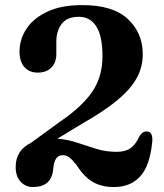

<svg xmlns="http://www.w3.org/2000/svg" viewBox="-20 -736 660 772"><path d="M43 -65Q43 -131.5 105 -162L221 -246.5Q310.5 -307.5 351.2 -367.5Q392 -427.5 392 -509.5Q392 -591.5 367 -630Q342 -668.5 297.5 -668.5Q249.5 -668.5 228 -640Q206.5 -611.5 206.5 -569V-519Q206.5 -484 186.2 -464Q166 -444 131.5 -444Q98 -444 78.2 -466.2Q58.5 -488.5 58.5 -528.5Q58.5 -577.5 86.2 -620Q114 -662.5 170 -689Q226 -715.5 311 -715.5Q434.5 -715.5 494.2 -659.5Q554 -603.5 554 -517.5Q554 -467 530 -422.8Q506 -378.5 452.8 -334Q399.5 -289.5 311.5 -239.5L211 -178.5Q253 -175 291.2 -162Q329.5 -149 368 -137.2Q406.5 -125.5 449.5 -125.5Q484 -125.5 504.8 -140.2Q525.5 -155 539.5 -186Q552.5 -209 572 -207.5Q596 -205 592 -164.5Q582.5 -68.5 543.2 -26.2Q504 16 438.5 16Q387.5 16 352.5 -4.8Q317.5 -25.5 288 -72Q270.5 -94 259 -103Q247.5 -112 231.5 -112Q198.5 -112 194 -57Q190.5 -18.5 169.5 -1.2Q148.5 16 112.5 16Q83 16 63 -5.2Q43 -26.5 43 -65Z"/></svg>

Font: Fraunces 9pt Soft SemiBold
Style: Regular
Weight: 600
Version: Version 1.000;[b76b70a41]